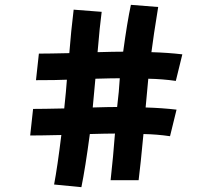

<svg xmlns="http://www.w3.org/2000/svg" viewBox="-20 -746 873 795"><path d="M522 -726 635 -717Q615 -594 607 -530Q675 -528 735 -521L708 -411Q652 -419 594 -420Q583 -305 583 -301Q651 -299 711 -292L684 -182Q630 -190 574 -191Q562 -63 554 0H438Q449 -99 456 -193Q422 -193 352 -191Q333 -49 317 29L204 18Q218 -56 234 -187Q148 -185 105 -185L117 -295Q158 -295 246 -297Q254 -372 257 -416Q215 -414 129 -414L141 -524Q181 -524 267 -526Q274 -616 285 -706L401 -697Q393 -638 384 -530Q452 -532 490 -532Q507 -657 522 -726ZM476 -422Q443 -422 375 -420Q372 -387 364 -301Q430 -303 465 -303Q473 -368 476 -422Z"/></svg>

Font: Boogaloo
Style: Regular
Weight: 400
Designer: John Vargas Beltran
Foundry: John Vargas Beltran
Version: Version 1.002